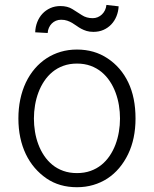

<svg xmlns="http://www.w3.org/2000/svg" viewBox="-20 -756 631 787"><path d="M85.9 -417.6Q101.2 -449.6 122.7 -474.6Q144.2 -499.6 170.8 -517Q197.4 -534.4 228.9 -543.7Q260.3 -552.9 295.5 -552.9Q366.5 -552.9 420.5 -517Q475.9 -480.5 505.7 -418.3Q535.5 -356.2 535.5 -270.2Q535.5 -187.1 505 -123.9Q489.7 -92.3 468.4 -67.1Q447.1 -41.9 420.5 -24.5Q393.8 -7.1 362.4 2.1Q331 11.4 295.5 11.4Q223.4 11.4 170.8 -24.5Q143.8 -43 122.3 -68Q100.9 -93 85.9 -124.1Q71 -155.2 63.2 -191.9Q55.4 -228.7 55.4 -270.2Q55.4 -352.3 85.9 -417.6ZM295.5 -46.5Q326 -46.5 351 -55.4Q376.1 -64.3 395.6 -80.1Q415.1 -95.9 429.5 -117.2Q443.9 -138.5 453.3 -163.4Q462.7 -188.2 467.3 -215.6Q471.9 -242.9 471.9 -270.2Q471.9 -297.2 467.5 -324.2Q463.1 -351.2 453.8 -376.2Q444.6 -401.3 430.2 -422.9Q415.8 -444.6 396.3 -460.8Q376.8 -476.9 351.6 -486.2Q326.3 -495.4 295.5 -495.4Q264.9 -495.4 239.9 -486.3Q214.8 -477.3 195.3 -461.3Q175.8 -445.3 161.4 -423.8Q147 -402.3 137.6 -377.3Q128.2 -352.3 123.6 -324.9Q119 -297.6 119 -270.2Q119 -243.3 123.4 -216.3Q127.8 -189.3 137.1 -164.4Q146.3 -139.6 160.7 -118.1Q175.1 -96.6 194.6 -80.6Q214.1 -64.6 239.3 -55.6Q264.6 -46.5 295.5 -46.5ZM227.6 -731.2Q256.7 -731.2 276.6 -718.8Q286.6 -712.7 296.3 -706.3Q306.1 -699.9 315.7 -693.9Q334.5 -681.5 360.1 -681.5Q370.7 -681.5 380.5 -685.5Q390.3 -689.6 397.9 -696.9Q405.5 -704.2 410.3 -714.1Q415.1 -724.1 416.2 -735.8L466.3 -730.1Q465.2 -708.5 457.4 -689.3Q449.6 -670.1 436.1 -655.9Q422.6 -641.7 404.1 -633.5Q385.7 -625.4 362.9 -625.4Q346.9 -625.4 334.9 -629.1Q322.8 -632.8 312.7 -638.3Q302.6 -643.8 293.9 -650.2Q285.2 -656.6 275.7 -662.1Q266.3 -667.6 255.5 -671.3Q244.7 -675.1 230.5 -675.1Q219.1 -675.1 209.3 -671Q199.6 -666.9 192.3 -659.6Q185 -652.3 180.6 -642.4Q176.1 -632.5 175.4 -620.7L124.3 -623.6Q125 -645.6 132.6 -665.3Q140.3 -685 153.8 -699.6Q167.3 -714.1 186.1 -722.7Q204.9 -731.2 227.6 -731.2Z"/></svg>

Font: Inter P Light
Style: Regular
Weight: 300
Designer: Rasmus Andersson
Foundry: rsms
Version: Version 3.018;git-588b23468